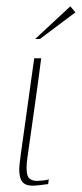

<svg xmlns="http://www.w3.org/2000/svg" viewBox="-20 -583 258 606"><path d="M110 -399Q100 -321 89 -244Q78 -167 67 -89Q61 -49 66.5 -30.5Q72 -12 98 -12Q103 -12 116.5 -13.5Q130 -15 134 -17L132 -2Q127 -1 109 1Q91 3 84 3Q68 3 59 -2Q50 -7 46 -16.5Q42 -26 41 -39Q40 -52 42 -67Q44 -82 46 -99Q51 -136 56.5 -173.5Q62 -211 67 -249Q72 -287 77.5 -324.5Q83 -362 88 -399Q93 -399 99 -399Q105 -399 110 -399ZM91 -460 202 -563 218 -544 106 -460Z"/></svg>

Font: Genos Thin Thin
Style: Italic
Weight: 250
Italic angle: -8°
Version: Version 1.010